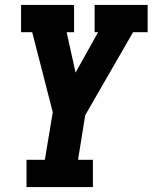

<svg xmlns="http://www.w3.org/2000/svg" viewBox="-20 -550 640 775"><path d="M87 205V95H161L193 -97L110 -420H65V-530H279V-420H249L285 -257L376 -420H362V-530H576V-420H517L324 -85L295 95H355V205Z"/></svg>

Font: Iosevka Slab XBdEx
Style: Italic
Weight: 800
Width: 7
Italic angle: -9°
Monospace: yes
Designer: Belleve Invis
Foundry: Belleve Invis
Version: Version 11.1.1; ttfautohint (v1.8.3)